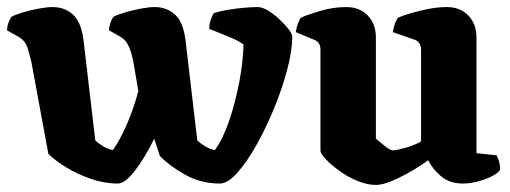

<svg xmlns="http://www.w3.org/2000/svg" viewBox="-35 -520 1444 544"><path d="M299 0Q260 0 221.5 -13.5Q183 -27 151.5 -46.5Q120 -66 102 -84L54 -344Q50 -361 43.5 -383Q37 -405 17 -416L-15 -434Q-15 -445 -11 -455.5Q-7 -466 -3 -472Q7 -478 28.5 -484.5Q50 -491 74 -495.5Q98 -500 114 -500Q149 -500 172.5 -478Q196 -456 202 -403L235 -122Q242 -115 256.5 -106Q271 -97 285 -95Q305 -123 324.5 -168Q344 -213 357 -262L343 -344Q339 -366 331 -386Q323 -406 306 -416L274 -434Q274 -445 278 -455.5Q282 -466 286 -472Q296 -478 318 -484.5Q340 -491 363.5 -495.5Q387 -500 403 -500Q438 -500 461.5 -478Q485 -456 491 -403L524 -122Q531 -115 545.5 -106Q560 -97 574 -95Q597 -127 614.5 -178.5Q632 -230 643 -288Q654 -346 655 -394Q643 -403 623.5 -411.5Q604 -420 586 -427Q568 -434 558 -438Q558 -453 562.5 -465Q567 -477 571 -483Q586 -488 609.5 -492Q633 -496 656.5 -498Q680 -500 695 -500Q708 -500 724.5 -490Q741 -480 756.5 -465.5Q772 -451 782.5 -437.5Q793 -424 793 -416Q793 -377 779 -323.5Q765 -270 742 -214Q719 -158 691.5 -109Q664 -60 637 -30Q610 0 588 0Q534 0 489.5 -25Q445 -50 418 -78L402 -127Q375 -72 347 -36Q319 0 299 0Z M1030 4Q1005 4 977.5 -7.5Q950 -19 926.5 -36Q903 -53 888 -69Q873 -85 873 -93V-379Q873 -400 856 -407L803 -429Q805 -443 809.5 -454.5Q814 -466 818 -470Q835 -478 872 -489Q909 -500 946 -500Q984 -500 1007 -476Q1030 -452 1030 -414V-127Q1040 -119 1055 -106.5Q1070 -94 1078 -94Q1088 -94 1113 -101Q1138 -108 1158 -119V-379Q1158 -400 1141 -407L1078 -429Q1080 -443 1084.5 -454.5Q1089 -466 1093 -470Q1104 -475 1127 -482Q1150 -489 1178 -494.5Q1206 -500 1231 -500Q1269 -500 1292 -476Q1315 -452 1315 -414V-86L1372 -80Q1375 -75 1378.5 -64Q1382 -53 1382 -39Q1377 -30 1359.5 -21Q1342 -12 1319.5 -6Q1297 0 1277 0Q1240 0 1216 -19.5Q1192 -39 1178 -66Q1161 -53 1133 -36.5Q1105 -20 1077 -8Q1049 4 1030 4Z"/></svg>

Font: Texturina 72pt Black
Style: Regular
Weight: 900
Designer: Guillermo Torres Carreño
Foundry: Omnibus-Type
Version: Version 1.002; ttfautohint (v1.8.3)